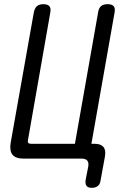

<svg xmlns="http://www.w3.org/2000/svg" viewBox="-20 -760 640 920"><path d="M462 104Q460 122 449 131Q438 140 420 140Q402 140 395 131Q388 122 390 104L403 37Q406 19 398 9.5Q390 0 372 0H93Q55 0 40 -18.5Q25 -37 31 -75L142 -700Q146 -721 157 -730.5Q168 -740 188 -740Q208 -740 216.5 -730.5Q225 -721 221 -700L114 -89Q112 -80 115.5 -75.5Q119 -71 129 -71H339L450 -700Q453 -721 464 -730.5Q475 -740 496 -740Q516 -740 524.5 -730.5Q533 -721 529 -700L418 -71H433Q463 -71 475.5 -56Q488 -41 483 -11Z"/></svg>

Font: Maple Mono Light
Style: Italic
Weight: 300
Italic angle: -10°
Monospace: yes
Designer: subframe7536
Version: Version 7.000